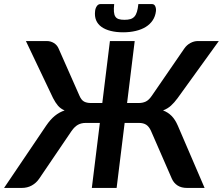

<svg xmlns="http://www.w3.org/2000/svg" viewBox="-55 -925 1097 945"><path d="M819.5 -442.5Q803 -420 786.5 -405Q770 -390 747.5 -381.5Q771.5 -372.5 789.2 -354.8Q807 -337 820 -307L952 0H866Q837.5 0 819 -12Q800.5 -24 791 -45L688.5 -280Q679 -301.5 665 -310.8Q651 -320 628.5 -320H558.5L519 0H397L436.5 -320H367.5Q345 -320 328.5 -310.8Q312 -301.5 297 -280L137.5 -45Q123 -24 101.2 -12Q79.5 0 51.5 0H-35L172.5 -307Q193 -337 214.8 -354.8Q236.5 -372.5 263 -381.5Q243 -390 230.2 -405Q217.5 -420 206 -442.5L72.5 -723H175Q194.5 -723 210.2 -713.2Q226 -703.5 233.5 -686L336 -454Q345.5 -432 359 -425Q372.5 -418 391.5 -418H448.5L486 -723H608L570.5 -418H628.5Q647 -418 662.2 -425Q677.5 -432 692.5 -454L852 -686Q864 -703.5 882 -713.2Q900 -723 919 -723H1022ZM557.5 -827.5Q575 -827.5 586.8 -831Q598.5 -834.5 606.5 -843.2Q614.5 -852 619 -867Q623.5 -882 626 -905H692.5Q704.5 -905 709.2 -894Q714 -883 712.5 -870Q709.5 -844.5 696.5 -825Q683.5 -805.5 662.5 -792.5Q641.5 -779.5 613 -772.8Q584.5 -766 551 -766Q517 -766 490 -772.8Q463 -779.5 444.8 -792.5Q426.5 -805.5 418.2 -825Q410 -844.5 413 -870Q414 -883 421 -894Q428 -905 440 -905H507Q504.5 -882 505.8 -867Q507 -852 512.8 -843.2Q518.5 -834.5 529.5 -831Q540.5 -827.5 557.5 -827.5Z"/></svg>

Font: Lato 2
Style: Bold Italic
Weight: 700
Italic angle: -7°
Designer: Lukasz Dziedzic with Adam Twardoch and Botio Nikoltchev
Foundry: tyPoland Lukasz Dziedzic
Version: Version 2.015; 2015-08-06; http://www.latofonts.com/